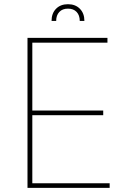

<svg xmlns="http://www.w3.org/2000/svg" viewBox="-20 -911 624 931"><path d="M113.3 0V-727.5H501V-704.1H136.7V-375H480.5V-352.5H136.7V-22.5H511.7V0ZM230 -809.6Q230 -846.2 251.7 -868.4Q273.4 -890.6 309.6 -890.6Q345.7 -890.6 367.4 -868.4Q389.2 -846.2 389.2 -809.6H366.7Q366.7 -836.9 351.6 -853Q336.4 -869.1 309.6 -869.1Q282.7 -869.1 267.6 -853Q252.4 -836.9 252.4 -809.6Z"/></svg>

Font: Inter Tight Thin
Style: Regular
Weight: 250
Designer: Rasmus Andersson
Foundry: rsms
Version: Version 3.004